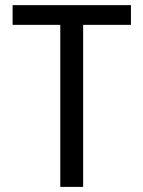

<svg xmlns="http://www.w3.org/2000/svg" viewBox="-20 -731 561 751"><path d="M492.2 -633.8V-710.9H29.3V-633.8H215.8V0H305.2V-633.8Z"/></svg>

Font: Roboto Condensed
Style: Regular
Weight: 400
Designer: Google
Version: Version 2.134; 2016